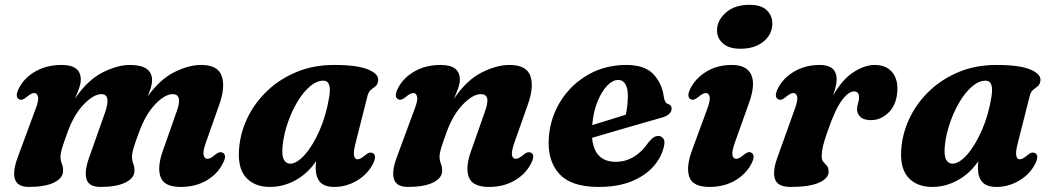

<svg xmlns="http://www.w3.org/2000/svg" viewBox="-20 -742 4248 776"><path d="M340 -104.5 404.5 -287Q430 -361.5 390 -361.5Q359 -361.5 319.5 -321.2Q280 -281 253.5 -209Q239 -169.5 231.8 -146.2Q224.5 -123 224.5 -108.5Q224.5 -93 229.8 -80.8Q235 -68.5 235 -52Q235 -22.5 198.8 -4.5Q162.5 13.5 97.5 13.5Q50.5 13.5 40.5 -17.5Q30.5 -48.5 51 -104.5L124 -302Q137.5 -337.5 133.5 -351.8Q129.5 -366 118.5 -366Q106.5 -366 88.5 -350.5Q77.5 -341.5 70.5 -339.5Q63.5 -337.5 57 -341Q38.5 -350.5 57 -386.5Q79 -428.5 124.2 -454Q169.5 -479.5 229 -479.5Q306.5 -479.5 306.5 -420.5Q306.5 -404.5 299.5 -385Q292.5 -365.5 282.5 -343Q334 -418.5 394.2 -449Q454.5 -479.5 505.5 -479.5Q595.5 -479.5 594.5 -416.5Q594.5 -402.5 589.5 -386.5Q584.5 -370.5 576.5 -352Q627.5 -422.5 685.5 -451Q743.5 -479.5 792.5 -479.5Q860.5 -479.5 876 -435.2Q891.5 -391 866.5 -320L811.5 -164Q799 -128 803.2 -114Q807.5 -100 818 -100Q831 -100 848 -115.5Q859.5 -124.5 866.5 -126.2Q873.5 -128 879.5 -125Q899.5 -115.5 879.5 -79.5Q858 -37.5 813.8 -12Q769.5 13.5 710 13.5Q644.5 13.5 629.5 -25.2Q614.5 -64 637 -129L692.5 -287Q720.5 -361.5 678 -361.5Q647 -361.5 608 -321.2Q569 -281 542.5 -209Q527.5 -169.5 520.5 -146.2Q513.5 -123 513.5 -108.5Q513.5 -93 518.5 -80.8Q523.5 -68.5 523.5 -52Q523.5 -22.5 487.2 -4.5Q451 13.5 386.5 13.5Q339.5 13.5 329.8 -17.2Q320 -48 340 -104.5Z M1417 -163.5Q1407.5 -126.5 1411 -112.2Q1414.5 -98 1425 -98Q1436.5 -98 1455 -114Q1465.5 -123 1472.5 -124.8Q1479.5 -126.5 1486.5 -123.5Q1505 -114 1486.5 -78Q1464.5 -36.5 1421.8 -11.5Q1379 13.5 1331.5 13.5Q1291 13.5 1273.5 -6.5Q1256 -26.5 1256 -62Q1256 -75.5 1257.5 -90.5Q1224 -41 1174.8 -13.8Q1125.5 13.5 1071 13.5Q1006.5 13.5 972 -27.5Q937.5 -68.5 947.5 -153Q954 -213.5 983.2 -271.8Q1012.5 -330 1062.2 -376.8Q1112 -423.5 1179.8 -451.5Q1247.5 -479.5 1331.5 -479.5Q1424 -479.5 1468 -461Q1512 -442.5 1508.5 -416Q1506.5 -400.5 1497.8 -393.5Q1489 -386.5 1479.8 -379.5Q1470.5 -372.5 1466 -357ZM1122.5 -156Q1118 -113.5 1127.2 -97Q1136.5 -80.5 1152.5 -80.5Q1180 -80.5 1212.2 -117Q1244.5 -153.5 1271.5 -214.8Q1298.5 -276 1310.5 -350Q1321.5 -416 1287 -416Q1259.5 -416 1232.2 -392.5Q1205 -369 1182 -330.5Q1159 -292 1143.2 -246.2Q1127.5 -200.5 1122.5 -156Z M1589 -341Q1570.5 -350.5 1589 -386.5Q1611 -428.5 1656.2 -454Q1701.5 -479.5 1761 -479.5Q1838.5 -479.5 1838.5 -420.5Q1838.5 -404.5 1831.5 -385Q1824.5 -365.5 1814.5 -342.5Q1866 -418.5 1926.8 -449Q1987.5 -479.5 2038.5 -479.5Q2108 -479.5 2123.5 -435.2Q2139 -391 2113.5 -320L2058.5 -164Q2046 -128 2049.5 -114Q2053 -100 2064.5 -100Q2076 -100 2094.5 -115.5Q2105 -124.5 2112 -126.2Q2119 -128 2126 -125Q2144.5 -115.5 2125.5 -79.5Q2103.5 -37.5 2059.2 -12Q2015 13.5 1956.5 13.5Q1890.5 13.5 1875.2 -25.2Q1860 -64 1883 -129L1938.5 -287Q1953 -325.5 1949.2 -343.5Q1945.5 -361.5 1923 -361.5Q1892 -361.5 1852 -321.2Q1812 -281 1785.5 -209Q1771 -169.5 1763.8 -146.2Q1756.5 -123 1756.5 -108.5Q1756.5 -93 1761.8 -80.8Q1767 -68.5 1767 -52Q1767 -22.5 1730.8 -4.5Q1694.5 13.5 1629.5 13.5Q1582.5 13.5 1572.5 -17.5Q1562.5 -48.5 1583 -104.5L1656 -302Q1669.5 -337.5 1665.8 -351.8Q1662 -366 1650.5 -366Q1638.5 -366 1620.5 -350.5Q1609.5 -341.5 1602.5 -339.5Q1595.5 -337.5 1589 -341Z M2662.5 -146.5Q2652.5 -105 2620.2 -68.5Q2588 -32 2532.8 -9.2Q2477.5 13.5 2399 13.5Q2286.5 13.5 2238.5 -41.5Q2190.5 -96.5 2198.5 -190.5Q2205.5 -271 2247.8 -336.5Q2290 -402 2358.2 -440.8Q2426.5 -479.5 2511 -479.5Q2585.5 -479.5 2620.8 -442.2Q2656 -405 2663 -350Q2664.5 -339.5 2668.5 -331.8Q2672.5 -324 2679 -322Q2694.5 -318 2694.5 -303Q2694.5 -292.5 2685.8 -282.8Q2677 -273 2653 -266Q2624 -258 2574.8 -243.8Q2525.5 -229.5 2471.2 -213.8Q2417 -198 2373 -185Q2382 -88 2468.5 -88Q2509.5 -88 2543.2 -109.2Q2577 -130.5 2600 -165.5Q2613.5 -181.5 2622.2 -187Q2631 -192.5 2641.5 -192.5Q2654 -192 2661.5 -181.2Q2669 -170.5 2662.5 -146.5ZM2478.5 -419Q2456.5 -419 2434 -395.8Q2411.5 -372.5 2394.8 -331.2Q2378 -290 2373.5 -236.5Q2407.5 -246.5 2444.2 -258Q2481 -269.5 2509.5 -278.5Q2517 -312 2517.5 -357Q2517.5 -385 2507.5 -402Q2497.5 -419 2478.5 -419Z M2972.5 -545Q2925.5 -545 2901.2 -567.2Q2877 -589.5 2878 -621.5Q2879 -660.5 2914.2 -691.5Q2949.5 -722.5 3009.5 -722.5Q3058 -722.5 3080.2 -699.5Q3102.5 -676.5 3101.5 -645Q3100.5 -602 3065.2 -573.5Q3030 -545 2972.5 -545ZM2949.5 -164Q2937 -128 2940.5 -114Q2944 -100 2955 -100Q2967 -100 2985 -115.5Q2996 -124.5 3003 -126.5Q3010 -128.5 3016.5 -125Q3035 -115.5 3016.5 -79.5Q2994.5 -37.5 2950.2 -12Q2906 13.5 2847.5 13.5Q2781 13.5 2766.5 -25.5Q2752 -64.5 2775.5 -130.5L2838.5 -302Q2851.5 -337.5 2848 -351.8Q2844.5 -366 2833 -366Q2821 -366 2803 -350.5Q2792 -341.5 2785 -339.5Q2778 -337.5 2771.5 -341Q2753 -350.5 2771.5 -386.5Q2793.5 -428 2837 -453.8Q2880.5 -479.5 2938 -479.5Q2997.5 -479.5 3015.8 -440.8Q3034 -402 3008.5 -329.5Z M3125 -341Q3106.5 -350.5 3125 -386.5Q3147 -428.5 3191.8 -454Q3236.5 -479.5 3293.5 -479.5Q3361.5 -479.5 3361.5 -420.5Q3361.5 -406.5 3357.2 -390Q3353 -373.5 3346.5 -355Q3384 -421 3429.5 -450.2Q3475 -479.5 3515 -479.5Q3560.5 -479.5 3584.5 -451.8Q3608.5 -424 3607 -379Q3605 -321.5 3573.2 -289Q3541.5 -256.5 3500.5 -256.5Q3470.5 -256.5 3457.2 -269.8Q3444 -283 3444 -299.5Q3444 -312.5 3448 -324.5Q3452 -336.5 3452 -349Q3452 -372.5 3431.5 -372.5Q3409 -372.5 3381.5 -335Q3354 -297.5 3323.5 -207.5Q3311 -172 3306 -150.5Q3301 -129 3301 -111.5Q3301 -95 3308 -87.2Q3315 -79.5 3322 -71.8Q3329 -64 3329 -48Q3329 -21.5 3290.8 -4Q3252.5 13.5 3175 13.5Q3123.5 13.5 3112.5 -17.5Q3101.5 -48.5 3121.5 -104L3192.5 -302Q3205.5 -337.5 3201.8 -351.8Q3198 -366 3186.5 -366Q3175 -366 3156.5 -350.5Q3146 -341.5 3139 -339.5Q3132 -337.5 3125 -341Z M4093.5 -163.5Q4084 -126.5 4087.5 -112.2Q4091 -98 4101.5 -98Q4113 -98 4131.5 -114Q4142 -123 4149 -124.8Q4156 -126.5 4163 -123.5Q4181.5 -114 4163 -78Q4141 -36.5 4098.2 -11.5Q4055.5 13.5 4008 13.5Q3967.5 13.5 3950 -6.5Q3932.5 -26.5 3932.5 -62Q3932.5 -75.5 3934 -90.5Q3900.5 -41 3851.2 -13.8Q3802 13.5 3747.5 13.5Q3683 13.5 3648.5 -27.5Q3614 -68.5 3624 -153Q3630.5 -213.5 3659.8 -271.8Q3689 -330 3738.8 -376.8Q3788.5 -423.5 3856.2 -451.5Q3924 -479.5 4008 -479.5Q4100.5 -479.5 4144.5 -461Q4188.5 -442.5 4185 -416Q4183 -400.5 4174.2 -393.5Q4165.5 -386.5 4156.2 -379.5Q4147 -372.5 4142.5 -357ZM3799 -156Q3794.5 -113.5 3803.8 -97Q3813 -80.5 3829 -80.5Q3856.5 -80.5 3888.8 -117Q3921 -153.5 3948 -214.8Q3975 -276 3987 -350Q3998 -416 3963.5 -416Q3936 -416 3908.8 -392.5Q3881.5 -369 3858.5 -330.5Q3835.5 -292 3819.8 -246.2Q3804 -200.5 3799 -156Z"/></svg>

Font: Fraunces 9pt S000
Style: Bold Italic
Weight: 700
Italic angle: -16°
Version: Version 1.000; ttfautohint (v1.8.3)